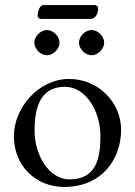

<svg xmlns="http://www.w3.org/2000/svg" viewBox="-20 -727 535 761"><path d="M143 -652H338C359 -652 369 -673 369 -695C369 -701 362 -707 356 -707H153C134 -707 129 -673 129 -664C129 -658 136 -652 143 -652ZM166 -508C191 -508 216 -533 216 -558C216 -583 191 -608 166 -608C141 -608 116 -583 116 -558C116 -533 141 -508 166 -508ZM343 -508C368 -508 393 -533 393 -558C393 -583 368 -608 343 -608C318 -608 293 -583 293 -558C293 -533 318 -508 343 -508ZM234 14C384 14 460 -96 460 -213C460 -321 370 -414 254 -414C131 -414 35 -298 35 -187C35 -70 122 14 234 14ZM255 -16C175 -16 117 -111 117 -210C117 -294 136 -383 237 -383C322 -383 378 -284 378 -189C378 -101 363 -16 255 -16Z"/></svg>

Font: EB Garamond
Style: Regular
Weight: 400
Designer: Georg Duffner and Octavio Pardo
Foundry: Georg Duffner
Version: Version 1.000;PS 001.000;hotconv 1.0.88;makeotf.lib2.5.64775